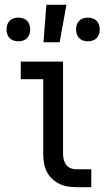

<svg xmlns="http://www.w3.org/2000/svg" viewBox="-20 -775 440 795"><path d="M358 0H296Q278 0 259.5 -3Q241 -6 224.5 -14.5Q208 -23 194.5 -36Q181 -49 173 -65.5Q165 -82 162 -100.5Q159 -119 159 -138V-447H66V-520H241V-138Q241 -126 244 -114Q247 -102 254 -92.5Q261 -83 272.5 -78.5Q284 -74 296 -74H358ZM344 -604Q334 -604 324.5 -607Q315 -610 308 -617Q301 -624 298 -633.5Q295 -643 295 -653Q295 -663 298 -672.5Q301 -682 308 -689Q315 -696 324.5 -699Q334 -702 344 -702Q354 -702 363.5 -699Q373 -696 380 -689Q387 -682 390 -672.5Q393 -663 393 -653Q393 -643 390 -633.5Q387 -624 380 -617Q373 -610 363.5 -607Q354 -604 344 -604ZM56 -604Q46 -604 36.5 -607Q27 -610 20 -617Q13 -624 10 -633.5Q7 -643 7 -653Q7 -663 10 -672.5Q13 -682 20 -689Q27 -696 36.5 -699Q46 -702 56 -702Q66 -702 75.5 -699Q85 -696 92 -689Q99 -682 102 -672.5Q105 -663 105 -653Q105 -643 102 -633.5Q99 -624 92 -617Q85 -610 75.5 -607Q66 -604 56 -604ZM160 -600 172 -755H255L227 -600Z"/></svg>

Font: Iosevka Etoile
Style: Regular
Weight: 400
Designer: Belleve Invis
Foundry: Belleve Invis
Version: Version 33.2.4